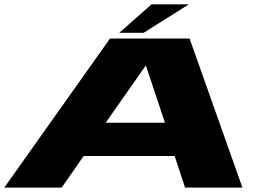

<svg xmlns="http://www.w3.org/2000/svg" viewBox="-20 -850 1218 870"><path d="M-0.5 0 478.5 -675.5H839L1078.5 0H818.5L771.5 -143H359L259.5 0ZM459 -294H727.5L641 -553H640.5ZM520.5 -701.5 667 -830.5H836L631 -701.5Z"/></svg>

Font: Anybody UltraExpanded ExtraBold
Style: Italic
Weight: 800
Width: 9
Italic angle: -10°
Designer: Tyler Finck
Foundry: Etcetera Type Company
Version: Version 1.010; ttfautohint (v1.8.3) -l 8 -r 50 -G 200 -x 14 